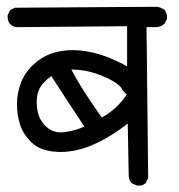

<svg xmlns="http://www.w3.org/2000/svg" viewBox="-20 -578 540 579"><path d="M392.6 -18.6 377 -25.4Q369.1 -34.2 368.2 -46.9L365.2 -205.1Q306.6 -160.2 253.9 -138.7Q201.2 -117.2 151.4 -120.1Q101.6 -123 76.2 -147.5Q50.8 -171.9 41 -200.7Q31.2 -229.5 31.2 -263.2Q31.2 -296.9 43.5 -329.1Q55.7 -361.3 84 -386.2Q112.3 -411.1 147.5 -420.4Q182.6 -429.7 221.2 -425.8Q259.8 -421.9 294.9 -409.2Q330.1 -396.5 363.3 -377.9V-499L31.2 -496.1Q19.5 -497.1 10.7 -504.9Q2 -515.6 2.9 -532.2L10.7 -547.9L25.4 -554.7L453.1 -557.6Q464.8 -555.7 475.6 -548.8Q485.4 -537.1 483.4 -520.5L475.6 -505.9Q463.9 -496.1 449.2 -496.1H421.9L426.8 -41L418.9 -25.4Q409.2 -16.6 392.6 -18.6ZM234.4 -196.3Q209 -234.4 184.1 -272.5Q159.2 -310.5 134.8 -348.6Q107.4 -329.1 97.7 -307.6Q87.9 -286.1 91.8 -252Q95.7 -217.8 119.1 -196.3Q142.6 -174.8 175.8 -179.7Q209 -184.6 234.4 -196.3ZM362.3 -293 349.6 -305.7Q343.8 -321.3 317.4 -335.4Q291 -349.6 260.3 -358.9Q229.5 -368.2 195.3 -368.2Q215.8 -329.1 239.3 -293.5Q262.7 -257.8 287.1 -223.6Q334 -250 362.3 -293Z"/></svg>

Font: JasonHandwriting1
Style: Regular
Weight: 400
Version: Version 1.48.20